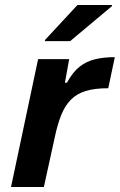

<svg xmlns="http://www.w3.org/2000/svg" viewBox="-20 -746 478 766"><path d="M24 0 132 -510H256L239 -416H247Q270 -458 297 -479.5Q324 -501 359 -509.5Q394 -518 438 -518L412 -394Q358 -394 322 -383Q286 -372 262.5 -348Q239 -324 224 -286.5Q209 -249 198 -196L155 0ZM159 -582 160 -587 289 -726H427L426 -721L260 -582Z"/></svg>

Font: Saira Thin SemiBold
Style: Italic
Weight: 600
Italic angle: -12°
Version: Version 1.101